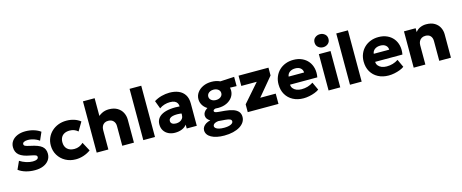

<svg xmlns="http://www.w3.org/2000/svg" viewBox="-48 -1573 6260 2604"><g transform="rotate(-15 3082.0 -271.5)"><path d="M259.5 14Q188.5 14 129.8 -3.5Q71 -21 28.5 -53L79.5 -165.5Q121 -139 168.5 -123.8Q216 -108.5 258.5 -108.5Q297.5 -108.5 318 -119.2Q338.5 -130 338.5 -150.5Q338.5 -168.5 319.8 -177Q301 -185.5 246.5 -195.5Q143.5 -213 95.8 -253.2Q48 -293.5 48 -363.5Q48 -413.5 75.5 -451Q103 -488.5 151.8 -509.2Q200.5 -530 264 -530Q326 -530 381.2 -513.5Q436.5 -497 476 -467.5L426.5 -355Q406 -370.5 379.2 -382.5Q352.5 -394.5 324 -401Q295.5 -407.5 268.5 -407.5Q235 -407.5 214.2 -397.2Q193.5 -387 193.5 -369Q193.5 -350.5 211.5 -341.5Q229.5 -332.5 283.5 -321Q392.5 -299 438 -261.8Q483.5 -224.5 483.5 -157.5Q483.5 -105.5 455.2 -67Q427 -28.5 376.8 -7.2Q326.5 14 259.5 14Z M832.5 15Q751.5 15 687.8 -20.2Q624 -55.5 587 -116.8Q550 -178 550 -255Q550 -313 571.8 -362Q593.5 -411 633 -447.8Q672.5 -484.5 725 -504.8Q777.5 -525 839 -525Q897 -525 946.5 -509.2Q996 -493.5 1035.5 -462L963.5 -340.5Q939 -363 909.8 -373.5Q880.5 -384 848.5 -384Q806.5 -384 776 -369Q745.5 -354 729.2 -325Q713 -296 713 -255.5Q713 -194.5 749.2 -160.2Q785.5 -126 849 -126Q885 -126 916.8 -139.2Q948.5 -152.5 975 -178L1041.5 -54Q998.5 -22 943.2 -3.5Q888 15 832.5 15Z M1126.5 0V-720H1290.5V-396L1256.5 -436.5Q1289.5 -477 1335 -501Q1380.5 -525 1435.5 -525Q1507 -525 1554.8 -496.5Q1602.5 -468 1626 -422Q1649.5 -376 1649.5 -323V0H1485.5V-277Q1485.5 -321 1460 -348.5Q1434.5 -376 1388.5 -376.5Q1357.5 -377 1335.8 -364.2Q1314 -351.5 1302.2 -327.8Q1290.5 -304 1290.5 -271.5V0Z M1781 0V-720H1945V0Z M2225 15Q2174 15 2133.5 -4.8Q2093 -24.5 2069.5 -61.2Q2046 -98 2046 -149.5Q2046 -193.5 2067.8 -227.5Q2089.5 -261.5 2133.5 -283.5Q2177.5 -305.5 2244.2 -313.2Q2311 -321 2400.5 -313L2402 -211Q2354.5 -219.5 2316.2 -219.8Q2278 -220 2251.2 -213.2Q2224.5 -206.5 2210 -192.5Q2195.5 -178.5 2195.5 -158Q2195.5 -131.5 2215.8 -117.5Q2236 -103.5 2270 -103.5Q2299.5 -103.5 2323.2 -114Q2347 -124.5 2361.2 -144.8Q2375.5 -165 2375.5 -194.5V-311Q2375.5 -338.5 2364 -359.5Q2352.5 -380.5 2327.8 -392.2Q2303 -404 2262 -404Q2222.5 -404 2183.5 -392.2Q2144.5 -380.5 2113.5 -357L2071.5 -469.5Q2121 -500.5 2177.5 -515.2Q2234 -530 2288.5 -530Q2360.5 -530 2415.2 -507Q2470 -484 2501 -436Q2532 -388 2532 -313V0H2390.5V-54Q2366 -21 2323 -3Q2280 15 2225 15Z M2860 225Q2803 225 2757.2 215.2Q2711.5 205.5 2678.8 187.2Q2646 169 2628.5 143.2Q2611 117.5 2611 85.5Q2611 60.5 2625 38.5Q2639 16.5 2665 0.2Q2691 -16 2727.5 -24Q2699 -40.5 2685.2 -61Q2671.5 -81.5 2671.5 -107.5Q2671.5 -131 2685.5 -152.2Q2699.5 -173.5 2724.5 -190.2Q2749.5 -207 2783 -216.8Q2816.5 -226.5 2856 -226L2885.5 -164.5Q2857.5 -164.5 2839.5 -161Q2821.5 -157.5 2813 -150.2Q2804.5 -143 2804.5 -134Q2804.5 -122 2818.8 -115.2Q2833 -108.5 2868 -105.5L2955 -98Q3018.5 -92 3065 -76.5Q3111.5 -61 3137 -32Q3162.5 -3 3162.5 43Q3162.5 82.5 3141 115.8Q3119.5 149 3079.8 173.5Q3040 198 2984.2 211.5Q2928.5 225 2860 225ZM2884 122Q2943.5 122 2978 106.2Q3012.5 90.5 3012.5 65.5Q3012.5 45.5 2992 35.2Q2971.5 25 2927 21.5L2830 14Q2805.5 16.5 2788.2 23.8Q2771 31 2762.2 41.5Q2753.5 52 2753.5 65Q2753.5 82 2769.5 95Q2785.5 108 2814.8 115Q2844 122 2884 122ZM2876.5 -159Q2808.5 -159 2756.8 -183.2Q2705 -207.5 2675.8 -249Q2646.5 -290.5 2646.5 -342.5Q2646.5 -393 2676.2 -434.5Q2706 -476 2758 -500.5Q2810 -525 2876.5 -525Q2942.5 -525 2994.2 -500.8Q3046 -476.5 3075.8 -435.2Q3105.5 -394 3105.5 -342.5Q3105.5 -291.5 3076.2 -249.8Q3047 -208 2995.5 -183.5Q2944 -159 2876.5 -159ZM2876.5 -270Q2902.5 -270 2923.2 -279.2Q2944 -288.5 2956 -304.8Q2968 -321 2968 -342.5Q2968 -374.5 2941.8 -394.8Q2915.5 -415 2876.5 -415Q2850 -415 2829.2 -405.5Q2808.5 -396 2796.5 -379.8Q2784.5 -363.5 2784.5 -342.5Q2784.5 -310.5 2810.8 -290.2Q2837 -270 2876.5 -270ZM2953 -387.5 2891 -494 3193 -510V-380Z M3247.5 0V-109.5L3472 -366H3255V-510H3675V-400.5L3461.5 -144.5H3679V0Z M4030 15Q3946 15 3882.5 -18.8Q3819 -52.5 3783.5 -113.2Q3748 -174 3748 -255.5Q3748 -314.5 3768.8 -364Q3789.5 -413.5 3826.8 -449.5Q3864 -485.5 3914.8 -505.2Q3965.5 -525 4026.5 -525Q4093.5 -525 4146 -501.2Q4198.5 -477.5 4232.8 -435.2Q4267 -393 4280 -335.8Q4293 -278.5 4281 -211.5H3898Q3898.5 -181.5 3916 -159Q3933.5 -136.5 3964 -123.8Q3994.5 -111 4035 -111Q4080 -111 4120.5 -122.8Q4161 -134.5 4198 -159L4249.5 -48Q4226 -30 4188.8 -15.8Q4151.5 -1.5 4109.8 6.8Q4068 15 4030 15ZM3908 -322H4125Q4124 -360.5 4096.5 -383.5Q4069 -406.5 4022 -406.5Q3974.5 -406.5 3943.2 -383.5Q3912 -360.5 3908 -322Z M4382.5 0V-510H4546.5V0ZM4464.5 -585.5Q4425 -585.5 4395.8 -610.2Q4366.5 -635 4366.5 -677Q4366.5 -719 4395.8 -743.5Q4425 -768 4464.5 -768Q4504.5 -768 4533.5 -743.5Q4562.5 -719 4562.5 -677Q4562.5 -635 4533.5 -610.2Q4504.5 -585.5 4464.5 -585.5Z M4683 0V-720H4847V0Z M5225 15Q5141 15 5077.5 -18.8Q5014 -52.5 4978.5 -113.2Q4943 -174 4943 -255.5Q4943 -314.5 4963.8 -364Q4984.5 -413.5 5021.8 -449.5Q5059 -485.5 5109.8 -505.2Q5160.5 -525 5221.5 -525Q5288.5 -525 5341 -501.2Q5393.5 -477.5 5427.8 -435.2Q5462 -393 5475 -335.8Q5488 -278.5 5476 -211.5H5093Q5093.5 -181.5 5111 -159Q5128.5 -136.5 5159 -123.8Q5189.5 -111 5230 -111Q5275 -111 5315.5 -122.8Q5356 -134.5 5393 -159L5444.5 -48Q5421 -30 5383.8 -15.8Q5346.5 -1.5 5304.8 6.8Q5263 15 5225 15ZM5103 -322H5320Q5319 -360.5 5291.5 -383.5Q5264 -406.5 5217 -406.5Q5169.5 -406.5 5138.2 -383.5Q5107 -360.5 5103 -322Z M5577.5 0V-510H5741.5V-456Q5770 -492 5809 -508.5Q5848 -525 5891 -525Q5963 -525 6009.5 -496.8Q6056 -468.5 6078.2 -423.8Q6100.5 -379 6100.5 -329V0H5936.5V-277.5Q5936.5 -323.5 5912.2 -350Q5888 -376.5 5841 -376.5Q5811 -376.5 5788.8 -363.5Q5766.5 -350.5 5754 -326.8Q5741.5 -303 5741.5 -272.5V0Z"/></g></svg>

Font: Geologica Thin Roman
Style: Bold
Weight: 700
Version: Version 1.010;gftools[0.9.28]